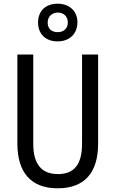

<svg xmlns="http://www.w3.org/2000/svg" viewBox="-20 -1009 625 1039"><path d="M292 -785C356 -785 399 -826 399 -889C399 -950 354 -989 292 -989C227 -989 186 -950 186 -887C186 -825 227 -785 292 -785ZM293 -835C257 -835 238 -855 238 -887C238 -919 261 -941 293 -941C326 -941 347 -919 347 -887C347 -855 325 -835 293 -835ZM511 -232V-714H424V-232C424 -121 383 -67 294 -67C206 -67 160 -119 160 -231V-714H74V-232C74 -73 150 10 292 10C438 10 511 -75 511 -232Z"/></svg>

Font: Noto Sans Lao UI Cond
Style: Regular
Weight: 400
Width: 3
Designer: Monotype Design Team
Foundry: Monotype Imaging Inc.
Version: Version 2.000